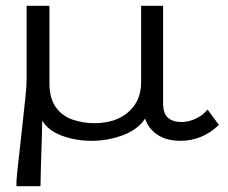

<svg xmlns="http://www.w3.org/2000/svg" viewBox="-20 -477 790 664"><path d="M37 167Q36 150 40 114Q44 78 49 33Q54 -12 59 -58Q64 -104 68 -142Q72 -180 72 -202V-457H151V-191Q151 -136 173.5 -105.5Q196 -75 232 -63Q268 -51 306 -51Q380 -51 424 -89.5Q468 -128 468 -192V-457H544V-121Q544 -84 561 -69.5Q578 -55 609 -55Q630 -55 653 -65Q676 -75 687 -87L698 -98L737 -45Q708 -17 674.5 -3.5Q641 10 605 10Q556 10 524.5 -11Q493 -32 482 -67Q456 -28 404 -9Q352 10 297 10Q242 10 194.5 -7.5Q147 -25 126 -60Q125 -3 123 52.5Q121 108 120 167Z"/></svg>

Font: Inconsolata ExtraExpanded Thin
Style: Regular
Weight: 100
Width: 8
Monospace: yes
Designer: Raph Levien, Cyreal, Brenton Simpson
Foundry: Raph Levien, Cyreal, Google
Version: Version 3.100; ttfautohint (v1.8.4.7-5d5b)